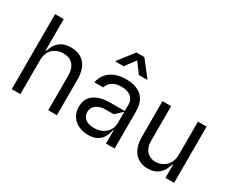

<svg xmlns="http://www.w3.org/2000/svg" viewBox="-113 -1194 1948 1612"><g transform="rotate(30 861.5 -388.5)"><path d="M158.4 0V-328.1C158 -423.3 218.8 -477.3 301.8 -477.3C380.3 -477.3 427.9 -427.6 428.3 -340.9V0H512.1V-346.6C511.7 -486.9 441.4 -552.6 330.3 -552.6C244 -552.6 190.7 -509.6 165.5 -424.7H158.4V-727.3H74.6V0Z M1019.2 -636.4V-642L904.1 -789.8H827.4L712.4 -642V-636.4H791.9L865.8 -735.8L939.6 -636.4ZM821.7 12.8C916.5 12.8 966.3 -38.4 983.7 -130.7H987.9V0H1071.7V-359.4C1071.7 -500.7 985.4 -552.6 863.6 -552.6C769.5 -552.6 669.4 -512.4 646.3 -396.3H730.8C748.6 -438.9 778.1 -478.7 863.6 -478.7C946.4 -478.7 987.9 -437.5 987.9 -380.7V-315.3H847.3C745 -315.3 635.3 -279.8 635.7 -154.8C635.3 -48.3 717.7 12.8 821.7 12.8ZM834.5 -62.5C767.4 -62.5 719.1 -92.3 719.5 -150.6C719.1 -214.5 776.6 -245.7 843 -245.7H920.5L987.9 -307.5V-197.4C987.9 -129.3 933.6 -62.5 834.5 -62.5Z M1397 7.1C1479 7.1 1533 -36.9 1558.9 -127.8H1564.6V0H1648.4V-545.5H1564.6V-223C1564.3 -120.7 1486.2 -73.9 1424 -73.9C1354 -73.9 1304.3 -125 1304.7 -204.5V-545.5H1220.9V-198.9C1220.5 -59.7 1294.4 7.1 1397 7.1Z"/></g></svg>

Font: Riot Sans 2.0
Style: Regular
Weight: 400
Designer: Rasmus Andersson
Foundry: rsms
Version: Version 3.006;hotconv 1.0.109;makeotfexe 2.5.65596